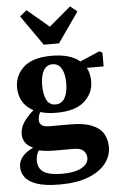

<svg xmlns="http://www.w3.org/2000/svg" viewBox="-64 -810 671 1081"><g transform="rotate(-5 271.5 -270.0)"><path d="M245 -224Q280 -224 297.5 -255Q315 -286 315 -339Q315 -392 297.5 -421.5Q280 -451 247 -451Q213 -451 196 -421Q179 -391 179 -338Q179 -285 195 -254.5Q211 -224 245 -224ZM112 83Q112 127 145 147.5Q178 168 246 168Q321 168 359 146Q397 124 397 91Q397 69 381 51.5Q365 34 324 34H219Q164 34 128 25Q120 39 116 52Q112 65 112 83ZM246 -177Q194 -177 155 -189Q143 -168 143 -143Q143 -126 156 -115.5Q169 -105 201 -105H318Q394 -105 439 -86.5Q484 -68 503.5 -35.5Q523 -3 523 41Q523 91 490 133.5Q457 176 391.5 201.5Q326 227 230 227Q147 227 100 210.5Q53 194 34 167Q15 140 15 110Q15 46 98 7Q67 -6 53.5 -27Q40 -48 40 -73Q40 -108 60.5 -139.5Q81 -171 118 -203Q77 -224 57 -259Q37 -294 37 -337Q37 -407 88.5 -453Q140 -499 246 -499Q300 -499 340 -487Q380 -475 405 -453L517 -501L533 -491V-414H438Q456 -381 456 -337Q456 -270 404.5 -223.5Q353 -177 246 -177ZM128 -767 251 -663 374 -767 413 -735 294 -565H208L89 -735Z"/></g></svg>

Font: Source Serif Pro
Style: Bold
Weight: 700
Designer: Frank Grießhammer
Foundry: Adobe Systems Incorporated
Version: Version 3.001;hotconv 1.0.111;makeotfexe 2.5.65597